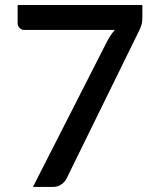

<svg xmlns="http://www.w3.org/2000/svg" viewBox="-20 -740 620 760"><path d="M49.8 -720.2H543.5V-672.4Q543.5 -651.4 539.1 -638.7Q535.2 -627 529.8 -616.7L245.6 -37.6Q238.8 -22 224.6 -11.2Q210.4 0 188 0H110.4L400.4 -569.3Q407.7 -584.5 416.5 -597.7Q424.3 -609.9 434.6 -621.6H75.2Q64.9 -621.6 57.6 -629.4Q49.8 -637.2 49.8 -647Z"/></svg>

Font: Lato-SemiBold
Style: Regular
Weight: 500
Designer: Lukasz Dziedzic with Adam Twardoch and Botio Nikoltchev
Foundry: tyPoland Lukasz Dziedzic
Version: ""